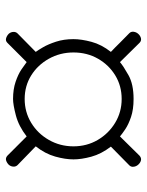

<svg xmlns="http://www.w3.org/2000/svg" viewBox="60 -598 517 677"><g transform="rotate(90 318.5 -259.5)"><path d="M131 -27Q124 -20 115 -22.5Q106 -25 99 -32Q93 -39 92.5 -48Q92 -57 98 -63L163 -127Q157 -135 146.5 -153Q136 -171 127 -198.5Q118 -226 118 -260Q118 -288 127.5 -323.5Q137 -359 163 -392Q147 -407 130.5 -424Q114 -441 97 -457Q91 -463 92 -472Q93 -481 99 -488Q106 -496 115 -498Q124 -500 131 -493L199 -424Q213 -436 245 -454Q277 -472 329 -472Q366 -472 392.5 -463Q419 -454 436 -442.5Q453 -431 461 -424L529 -493Q537 -500 545.5 -498Q554 -496 561 -488Q567 -481 568 -472Q569 -463 563 -457L497 -392Q523 -358 532.5 -323Q542 -288 542 -260Q542 -231 532 -195.5Q522 -160 496 -127L562 -63Q568 -57 567.5 -48Q567 -39 561 -32Q554 -25 545.5 -22.5Q537 -20 529 -27L461 -95Q425 -67 387 -57Q349 -47 329 -47Q295 -47 268.5 -56Q242 -65 225 -76.5Q208 -88 199 -95ZM329 -88Q375 -88 413 -111Q451 -134 473.5 -173.5Q496 -213 496 -260Q496 -307 473.5 -345.5Q451 -384 413 -407Q375 -430 329 -430Q283 -430 246 -407.5Q209 -385 187 -346.5Q165 -308 165 -260Q165 -213 187 -173.5Q209 -134 246 -111Q283 -88 329 -88Z"/></g></svg>

Font: Alice
Style: Regular
Weight: 400
Designer: Ksenia Yerulevich
Foundry: Cyreal (http://www.cyreal.org/)
Version: Version 2.003; ttfautohint (v1.8.3)